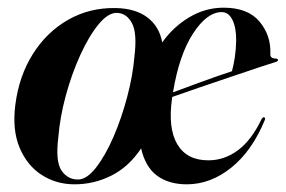

<svg xmlns="http://www.w3.org/2000/svg" viewBox="-20 -471 744 500"><path d="M282 -450Q333 -449 364 -425.5Q395 -402 402.5 -360.5Q430.5 -400.5 472.5 -425.8Q514.5 -451 562.5 -451Q625.5 -451 655.8 -414.8Q686 -378.5 684 -331Q683 -318.5 698 -318.5Q703.5 -318 704 -315Q704.5 -312 699 -310Q688.5 -307 655.8 -296Q623 -285 580 -270.5Q537 -256 496 -242Q455 -228 428.5 -218.5Q428 -216.5 428 -214.5Q417 -137 441.8 -95.2Q466.5 -53.5 522.5 -53.5Q564.5 -53.5 599.8 -79.8Q635 -106 661 -160.5Q664.5 -166.5 667.5 -165.5Q672.5 -164.5 669 -157Q636 -77.5 582 -34.2Q528 9 466.5 9Q419.5 9 389 -13.5Q358.5 -36 347.5 -84.5Q315.5 -36.5 270.2 -13.8Q225 9 174 9Q126.5 9 88.5 -15.5Q50.5 -40 31 -86.5Q11.5 -133 20 -198.5Q29.5 -273 65.5 -330.2Q101.5 -387.5 157.5 -419.5Q213.5 -451.5 282 -450ZM557.5 -439.5Q519 -439.5 482.8 -383.8Q446.5 -328 430.5 -230.5Q459.5 -241.5 502.8 -257.2Q546 -273 584 -285.5Q588.5 -302 591.5 -321.8Q594.5 -341.5 595 -364.5Q595.5 -398 585.5 -418.8Q575.5 -439.5 557.5 -439.5ZM183 -3.5Q206 -3.5 230.2 -34.8Q254.5 -66 275.8 -115.2Q297 -164.5 311.5 -219.8Q326 -275 330 -323Q337.5 -384 324 -410Q310.5 -436 285.5 -437.5Q262 -438.5 236.8 -407.8Q211.5 -377 189 -327.5Q166.5 -278 151.2 -221.5Q136 -165 132 -114.5Q124 -51 140 -27.2Q156 -3.5 183 -3.5Z"/></svg>

Font: Fraunces 144pt S000 SemiBold
Style: Italic
Weight: 600
Italic angle: -16°
Version: Version 1.000; ttfautohint (v1.8.3)